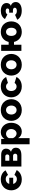

<svg xmlns="http://www.w3.org/2000/svg" viewBox="2078 -2654 788 4985"><g transform="rotate(-90 2472.5 -161.0)"><path d="M305 10C416 10 505 -40 550 -122L423 -181C398 -139 364 -117 314 -117C252 -117 204 -156 189 -213H351V-315H190C206 -368 250 -407 313 -407C364 -407 399 -389 423 -347L543 -411C499 -487 415 -535 306 -535C123 -535 24 -405 24 -263C24 -121 125 10 305 10Z M641 0H926C1054 0 1130 -39 1130 -143C1130 -214 1086 -253 1025 -270C1080 -295 1106 -339 1106 -398C1106 -465 1061 -525 945 -525H641ZM793 -314V-418H906C936 -418 956 -397 956 -368C956 -337 936 -314 905 -314ZM793 -107V-216H922C952 -216 975 -194 975 -161C975 -130 952 -107 921 -107Z M1379 -85C1411 -26 1472 10 1551 10C1683 10 1778 -108 1778 -264C1778 -416 1675 -535 1534 -535C1455 -535 1396 -499 1358 -440V-525H1219V213H1379ZM1615 -265C1615 -190 1566 -125 1497 -125C1448 -125 1400 -166 1379 -219V-327C1400 -371 1445 -399 1489 -399C1562 -399 1615 -342 1615 -265Z M1828 -262C1828 -118 1930 10 2109 10C2288 10 2390 -118 2390 -262C2390 -407 2287 -535 2109 -535C1930 -535 1828 -407 1828 -262ZM2109 -125C2042 -125 1992 -180 1992 -262C1992 -343 2043 -399 2109 -399C2175 -399 2225 -344 2225 -262C2225 -181 2175 -125 2109 -125Z M2720 10C2841 10 2928 -48 2967 -129L2811 -177C2795 -146 2759 -125 2719 -125C2654 -125 2602 -180 2602 -263C2602 -345 2653 -399 2719 -399C2758 -399 2790 -381 2810 -349L2966 -396C2925 -478 2840 -535 2720 -535C2542 -535 2438 -408 2438 -263C2438 -118 2543 10 2720 10Z M3003 -262C3003 -118 3105 10 3284 10C3463 10 3565 -118 3565 -262C3565 -407 3462 -535 3284 -535C3105 -535 3003 -407 3003 -262ZM3284 -125C3217 -125 3167 -180 3167 -262C3167 -343 3218 -399 3284 -399C3350 -399 3400 -344 3400 -262C3400 -181 3350 -125 3284 -125Z M4138 10C4311 10 4410 -115 4410 -262C4410 -409 4313 -535 4138 -535C3996 -535 3903 -448 3877 -331H3804V-525H3644V0H3804V-192H3877C3903 -77 3995 10 4138 10ZM4138 -125C4077 -125 4033 -178 4033 -262C4033 -346 4076 -399 4138 -399C4200 -399 4245 -347 4245 -262C4245 -179 4201 -125 4138 -125Z M4691 9C4818 9 4913 -45 4913 -146C4913 -207 4881 -255 4815 -274C4867 -293 4887 -341 4887 -385C4887 -483 4800 -534 4685 -534C4586 -534 4510 -494 4471 -427L4591 -363C4609 -392 4635 -407 4677 -407C4725 -407 4746 -390 4746 -362C4746 -335 4727 -317 4693 -317H4637V-220H4692C4742 -219 4765 -200 4765 -171C4765 -140 4737 -118 4682 -118C4632 -118 4601 -135 4580 -165L4452 -107C4495 -34 4571 9 4691 9Z"/></g></svg>

Font: FIGSv2-sans-serif ExtraBold
Style: Regular
Weight: 800
Designer: Matt McInerney, Pablo Impallari, Rodrigo Fuenzalida,Mirko Velimirovic
Foundry: Matt McInerney, Pablo Impallari, Rodrigo Fuenzalida
Version: Version 4.021;hotconv 1.0.109;makeotfexe 2.5.65596